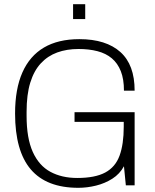

<svg xmlns="http://www.w3.org/2000/svg" viewBox="-20 -885 739 917"><path d="M354 12Q202 12 127 -76Q52 -164 52 -343Q52 -460 87 -539Q122 -618 190 -658Q258 -698 359 -698Q423 -698 472 -682.5Q521 -667 555 -636.5Q589 -606 606 -560Q623 -514 623 -452H572Q572 -507 557 -545Q542 -583 514 -606.5Q486 -630 445.5 -640.5Q405 -651 355 -651Q299 -651 253.5 -634.5Q208 -618 175 -582.5Q142 -547 124.5 -490Q107 -433 107 -351V-332Q107 -225 136.5 -159.5Q166 -94 220.5 -64.5Q275 -35 349 -35Q434 -35 482.5 -61Q531 -87 551 -141.5Q571 -196 571 -280V-303H336V-349H623V0H581L572 -91Q552 -54 516.5 -31.5Q481 -9 438.5 1.5Q396 12 354 12ZM329 -794V-865H387V-794Z"/></svg>

Font: Archivo SemiCondensed Thin
Style: Regular
Weight: 250
Width: 4
Designer: Hector Gatti
Foundry: Omnibus-Type
Version: Version 2.001